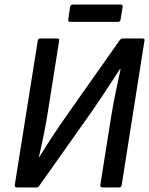

<svg xmlns="http://www.w3.org/2000/svg" viewBox="-20 -824 657 844"><path d="M54 0Q44 0 45 -11L146 -645Q148 -655 158 -655H231Q242 -655 240 -645L191 -336Q184 -290 173.5 -237.5Q163 -185 151 -134H153Q180 -178 212.5 -227.5Q245 -277 282 -329L506 -647Q509 -651 512.5 -653Q516 -655 521 -655H606Q618 -655 615 -645L515 -11Q513 0 504 0H430Q420 0 421 -11L470 -320Q478 -368 488.5 -418.5Q499 -469 510 -520H507Q489 -492 467 -458.5Q445 -425 423.5 -392.5Q402 -360 383 -333L153 -8Q151 -4 147.5 -2Q144 0 139 0ZM288 -728Q279 -728 280 -738L288 -793Q290 -804 300 -804H511Q521 -804 519 -793L510 -738Q509 -728 498 -728Z"/></svg>

Font: Sofia Sans Semi Condensed SemiBold
Style: Italic
Weight: 600
Italic angle: -9°
Version: Version 4.100